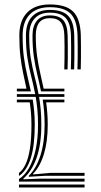

<svg xmlns="http://www.w3.org/2000/svg" viewBox="-20 -826 445 846"><path d="M63.6 -25.8V-37.1Q89.1 -53.1 108 -86.1Q126.8 -119.1 137.2 -167.2Q147.6 -215.2 147.6 -275.8Q147.6 -312.5 144.7 -342.5Q141.9 -372.6 137.4 -399.2H54.3V-411.3H135Q127.1 -452.4 117.5 -489.5Q107.8 -526.6 101 -569.5Q94.1 -612.4 94.2 -670.5Q94.5 -724.5 121.7 -753.4Q149 -782.3 199.5 -782.3Q255.5 -782.3 280.6 -756.1Q305.7 -729.8 307.1 -669.5Q307.6 -649.7 307.7 -623.3Q307.9 -597 307.7 -569.9Q307.5 -542.8 306.7 -520.3H292.2Q293 -542.8 293.3 -569.9Q293.6 -596.9 293.4 -623.1Q293.3 -649.3 292.6 -669.1Q291.1 -723.2 269.5 -746.7Q247.9 -770.2 199.5 -770.2Q155.9 -770.2 132.4 -744.3Q109 -718.5 108.7 -670.3Q108.6 -611.5 115.6 -569.1Q122.6 -526.7 132.3 -489.9Q142.1 -453.2 149.9 -411.3H263.7V-399.2H152.3Q156.6 -372.7 159.4 -342.6Q162.1 -312.6 162.1 -275.8Q162.1 -190.7 141.5 -131.5Q120.9 -72.3 83.2 -39.3V-36L152.1 -38.7H352.6V-25.8ZM54.3 -423.4V-435.4H96.6Q89.5 -468.8 82.2 -502.6Q74.9 -536.4 70 -576.9Q65.1 -617.4 65.2 -670.6Q65.5 -736 100.3 -771.2Q135.1 -806.4 199.5 -806.4Q270.6 -806.4 302.4 -774.8Q334.1 -743.2 336.1 -670.2Q336.6 -650.4 336.7 -624Q336.9 -597.6 336.7 -570.4Q336.5 -543.1 335.7 -520.3H321.2Q322 -543.2 322.3 -570.4Q322.6 -597.6 322.4 -623.8Q322.3 -650.1 321.6 -669.9Q319.7 -736.6 291.3 -765.5Q262.9 -794.3 199.5 -794.3Q142.1 -794.3 111.1 -762.3Q80 -730.2 79.7 -670.6Q79.6 -614.8 85.4 -572.8Q91.2 -530.8 99.8 -495.3Q108.3 -459.7 116.1 -423.4ZM160.7 -423.4Q152.9 -461.9 144.1 -498.2Q135.3 -534.6 129.2 -575.8Q123.1 -617 123.2 -670.2Q123.5 -712.5 143.1 -735.3Q162.8 -758.1 199.5 -758.1Q240.1 -758.1 258.5 -737.3Q277 -716.5 278.1 -668.6Q278.6 -649 278.7 -622.9Q278.9 -596.8 278.7 -569.8Q278.5 -542.8 277.7 -520.3H263.2Q264 -543.1 264.3 -570Q264.6 -596.8 264.4 -622.8Q264.3 -648.7 263.6 -668.2Q262.6 -710 247.6 -728Q232.7 -746 199.5 -746Q137.8 -746 137.7 -670.2Q137.7 -619.8 143.2 -580.5Q148.7 -541.2 156.7 -506.5Q164.7 -471.9 172.2 -435.4H263.7V-423.4ZM63.6 -50.6V-64Q79.5 -75.4 91.9 -100.5Q104.4 -125.7 111.5 -168.6Q118.6 -211.5 118.6 -275.8Q118.6 -304.6 116.5 -328.9Q114.4 -353.1 111 -375.1H54.3V-387.1H124.2Q128 -362.6 130.6 -335.5Q133.1 -308.4 133.1 -275.8Q133.1 -184.6 115.5 -129.1Q97.9 -73.5 63.6 -50.6ZM106.9 -47.2 106.9 -51.6Q139.8 -83.5 158.2 -141.2Q176.6 -198.8 176.6 -275.8Q176.6 -308.4 174.3 -335.6Q172 -362.8 168.2 -387.2L263.7 -387.1V-375.1H183.4Q186.4 -353.3 188.3 -328.9Q190.3 -304.6 190.3 -275.8Q190.3 -203 173.7 -147.8Q157.1 -92.6 125.7 -60.2L125.5 -57.5L204.6 -64.4H352.6V-51.5H181.6ZM63.6 0V-12.9H352.6V0Z"/></svg>

Font: Big Shoulders Inline Thin
Style: Regular
Weight: 100
Designer: Patric King
Foundry: XO Type Co
Version: Version 2.002